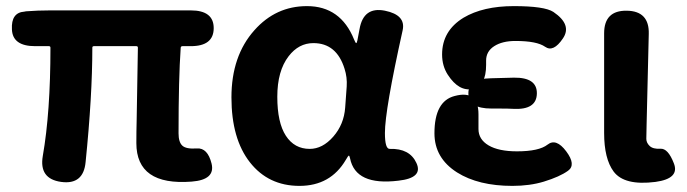

<svg xmlns="http://www.w3.org/2000/svg" viewBox="-20 -594 2246 628"><path d="M426 -126Q426 -164 427 -202L431 -438Q431 -443 426 -443H287Q282 -443 282 -438Q282 -280 260 -64Q253 11 180 1Q107 -9 120 -84Q145 -227 145 -438Q145 -443 140 -443H95Q21 -443 19 -498Q16 -553 60 -556L65 -557Q104 -560 144 -560H604Q679 -560 679 -502Q679 -443 604 -443H577Q571 -443 571 -437Q564 -337 564 -158Q564 -129 576.5 -117.5Q589 -106 624 -108.5Q659 -111 672 -59Q685 -6 607 0Q426 14 426 -126Z M1125 -76Q1123 -85 1121 -85Q1119 -85 1111 -71Q1061 14 959.5 14Q858 14 797.5 -63Q737 -140 737 -275.5Q737 -411 812 -495Q882 -574 984 -574Q1094 -574 1138 -465Q1143 -453 1145 -453Q1147 -453 1149 -462L1156 -499Q1169 -573 1239 -559Q1308 -545 1297 -495Q1239 -234 1239 -159Q1239 -106 1255 -107Q1320 -109 1342 -61Q1365 -12 1283 -3Q1143 14 1125 -76ZM993 -107Q1035 -107 1070 -147Q1105 -187 1109 -242L1114 -311Q1116 -341 1107 -369Q1081 -453 1005 -453Q957 -453 924 -410Q887 -362 887 -277.5Q887 -193 915 -150Q943 -107 993 -107Z M1656 14Q1545 14 1475 -30Q1401 -77 1401 -158Q1401 -263 1467 -280Q1545 -301 1545 -220V-172Q1545 -138 1578 -118.5Q1611 -99 1671 -99Q1743 -99 1771 -121Q1799 -143 1832 -99Q1865 -55 1838 -35.5Q1811 -16 1759 0Q1713 14 1656 14ZM1587 -239Q1512 -239 1512 -288Q1511 -337 1586 -338L1661 -340Q1737 -341 1736 -288Q1735 -234 1659 -238Q1644 -239 1608 -239ZM1570 -382Q1570 -312 1526 -303Q1481 -294 1445 -349Q1426 -378 1426 -416Q1426 -493 1496 -536Q1560 -574 1660.5 -574Q1761 -574 1790 -555Q1852 -513 1821 -468Q1790 -422 1763 -441Q1736 -460 1666 -460Q1623 -460 1596.5 -443Q1570 -426 1570 -396Z M1987 -33Q1956 -75 1956 -159V-485Q1956 -560 2030 -559Q2104 -558 2102 -483L2095 -190Q2094 -153 2094 -140Q2094 -127 2105 -116.5Q2116 -106 2140.5 -107.5Q2165 -109 2184 -60Q2204 -10 2124 1Q2022 14 1987 -33Z"/></svg>

Font: Resource Han Rounded KR
Style: Bold
Weight: 700
Designer: Cyano Hao (round all glyphs); Ryoko NISHIZUKA 西塚涼子 (kana, bopomofo & ideographs); Paul D. Hunt (Latin, Greek & Cyrillic)
Foundry: Cyano Hao
Version: 0.990